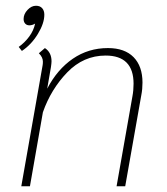

<svg xmlns="http://www.w3.org/2000/svg" viewBox="-20 -647 580 667"><path d="M134 -596Q134 -566 111.5 -529Q89 -492 56 -470L45 -484Q66 -499 81.5 -520Q97 -541 102 -565Q92 -559 82 -559Q73 -559 67.5 -565Q62 -571 62 -581Q62 -598 75.5 -612.5Q89 -627 105 -627Q119 -627 126.5 -618.5Q134 -610 134 -596ZM475 -360Q475 -337 471 -317L415 0H385L440 -312Q444 -333 444 -356Q444 -454 347 -454Q270 -454 213.5 -395.5Q157 -337 129 -257L84 0H54L128 -420Q129 -425 129 -433Q129 -448 115 -462L136 -480Q159 -465 159 -434Q159 -428 157 -414L144 -339Q179 -406 233 -443Q287 -480 355 -480Q413 -480 444 -448.5Q475 -417 475 -360Z"/></svg>

Font: KoHo ExtraLight
Style: Italic
Weight: 275
Italic angle: -10°
Version: Version 1.000; ttfautohint (v1.6)